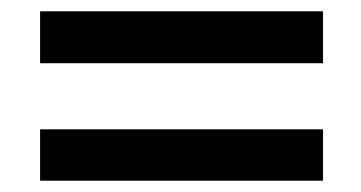

<svg xmlns="http://www.w3.org/2000/svg" viewBox="-20 -486 640 340"><path d="M51 -374V-466H552V-374ZM51 -166V-257H552V-166Z"/></svg>

Font: Inconsolata Expanded Bold
Style: Regular
Weight: 700
Width: 7
Monospace: yes
Designer: Raph Levien, Cyreal, Brenton Simpson
Foundry: Raph Levien, Cyreal, Google
Version: Version 3.001; ttfautohint (v1.8.2.53-6de2)